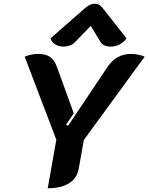

<svg xmlns="http://www.w3.org/2000/svg" viewBox="-20 -997 793 1026"><path d="M281 -250 112 -694Q123 -700 144.5 -704.5Q166 -709 183 -709Q223 -709 247 -693Q271 -677 284 -640L374 -392L333 -330L344 -325L555 -640Q601 -709 682 -709Q700 -709 722.5 -704Q745 -699 753 -694L428 -249L401 -97Q392 -45 349.5 -18Q307 9 235 9ZM319 -748Q295 -748 275.5 -759.5Q256 -771 250 -792L436 -955Q461 -977 486 -977Q511 -977 528 -955L656 -792Q642 -771 619 -759.5Q596 -748 571 -748Q553 -748 539 -754Q525 -760 518 -771L465 -859L380 -771Q370 -760 353.5 -754Q337 -748 319 -748Z"/></svg>

Font: K2D ExtraBold
Style: Italic
Weight: 800
Italic angle: -10°
Designer: Katatrad Aksorn Co.,Ltd.
Foundry: Cadson Demak Co.,Ltd.
Version: Version 1.000; ttfautohint (v1.6)